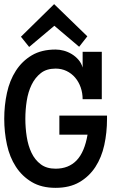

<svg xmlns="http://www.w3.org/2000/svg" viewBox="-30 -884 596 915"><path d="M480 -316.9Q480 -252 467 -192.9Q454.1 -133.8 424.6 -88.4Q395 -43 348.4 -15.9Q301.8 11.2 234.9 11.2Q168 11.2 121.6 -16.4Q75.2 -43.9 45.7 -89.4Q16.1 -134.8 3.2 -194.3Q-9.8 -253.9 -9.8 -317.9Q-9.8 -381.8 3.2 -441.4Q16.1 -501 45.7 -546.9Q75.2 -592.8 121.6 -620.4Q168 -647.9 234.9 -647.9Q253.9 -647.9 273.9 -642.6Q293.9 -637.2 312 -626.2Q330.1 -615.2 344 -599.1Q357.9 -583 363.8 -562V-637.2H455.1V-411.1H363.8Q363.8 -440.9 354.5 -467.5Q345.2 -494.1 328.1 -514.2Q311 -534.2 287.1 -545.7Q263.2 -557.1 234.9 -557.1Q191.9 -557.1 164.6 -535.6Q137.2 -514.2 120.6 -480Q104 -445.8 97.4 -403.3Q90.8 -360.8 90.8 -317.9Q90.8 -274.9 97.4 -232.4Q104 -189.9 120.1 -156Q136.2 -122.1 164.1 -101.1Q191.9 -80.1 234.9 -80.1Q296.9 -80.1 335 -119.6Q373 -159.2 387.2 -242.2H252.9V-333H480ZM386.2 -710.9 347.2 -661.1 229 -761.2 108.9 -660.2 69.8 -709 228 -864.3Z"/></svg>

Font: Anonymous Pro
Style: Bold
Weight: 700
Monospace: yes
Designer: Mark Simonson
Version: Version 1.003